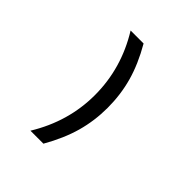

<svg xmlns="http://www.w3.org/2000/svg" viewBox="-214 -840 1078 1078"><g transform="rotate(45 325.0 -300.5)"><path d="M305.2 97.2H202.1Q316.9 -90.3 316.9 -299.8Q316.9 -512.2 202.1 -698.2H305.2Q365.2 -594.2 391.6 -499Q418 -403.8 418 -299.8Q418 -197.8 391.4 -102.3Q364.7 -6.8 305.2 97.2Z"/></g></svg>

Font: Azeret Mono
Style: Regular
Weight: 400
Designer: Martin Vácha
Foundry: Displaay
Version: Version 1.002